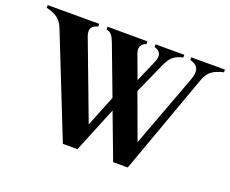

<svg xmlns="http://www.w3.org/2000/svg" viewBox="-139 -837 1211 1012"><g transform="rotate(20 467.0 -330.5)"><path d="M964 -660V-645Q924 -636 900 -619Q876 -602 863 -566L659 0H577L481 -255L377 0H295L70 -566Q56 -602 32.5 -619Q9 -636 -30 -645V-660H259V-645Q238 -639 228.5 -629.5Q219 -620 219 -604Q219 -590 226 -573L388 -143L458 -317L354 -593Q344 -619 334 -630Q324 -641 305 -646V-661L529 -660V-645Q497 -634 497 -604Q497 -595 502 -580L550 -450L602 -570Q611 -590 611 -605Q611 -635 575 -645V-660H736V-645Q700 -637 680.5 -620Q661 -603 645 -566L569 -396L662 -143L812 -546Q823 -576 823 -593Q823 -615 810.5 -627Q798 -639 775 -645V-660Z"/></g></svg>

Font: FFF_NEPSZA-BADSAG Bold
Style: Regular
Weight: 700
Designer: bBox Type GmbH
Foundry: bBox Type GmbH
Version: Version 0.002